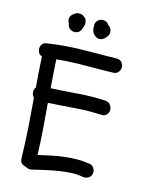

<svg xmlns="http://www.w3.org/2000/svg" viewBox="-128 -935 763 1015"><g transform="rotate(15 254.0 -427.0)"><path d="M44.9 -587.9Q25.4 -593.8 21.5 -613.3Q16.6 -627 24.4 -643.1Q32.2 -659.2 48.8 -661.1Q143.6 -675.8 238.8 -677.2Q334 -678.7 429.7 -679.7Q448.2 -679.7 458 -668Q467.8 -656.2 467.8 -641.6Q467.8 -627 458 -614.7Q448.2 -602.5 429.7 -602.5Q353.5 -600.6 276.4 -600.6Q199.2 -600.6 122.1 -592.8Q124 -553.7 127 -515.1Q129.9 -476.6 132.8 -437.5Q207 -441.4 280.8 -447.3Q354.5 -453.1 428.7 -449.2Q447.3 -448.2 457 -435.5Q466.8 -422.9 466.8 -408.2Q466.8 -393.6 457 -381.8Q447.3 -370.1 428.7 -371.1Q355.5 -375 283.7 -369.1Q211.9 -363.3 138.7 -359.4Q144.5 -289.1 149.9 -219.2Q155.3 -149.4 157.2 -79.1Q191.4 -86.9 226.6 -94.2Q261.7 -101.6 296.9 -106Q332 -110.4 367.2 -110.4Q402.3 -110.4 437.5 -104.5Q453.1 -101.6 460.9 -85.9Q468.8 -70.3 464.8 -56.6Q460 -40 446.3 -33.2Q432.6 -26.4 416 -29.3Q384.8 -35.2 352.5 -33.2Q320.3 -31.2 289.1 -26.4Q252.9 -20.5 217.3 -12.7Q181.6 -4.9 146.5 3.9Q129.9 7.8 115.2 -2Q101.6 -3.9 90.8 -12.7Q80.1 -21.5 80.1 -39.1Q78.1 -122.1 72.8 -203.1Q67.4 -284.2 60.5 -366.2Q49.8 -377 48.3 -393.1Q46.9 -409.2 56.6 -420.9Q48.8 -503.9 44.9 -587.9ZM209 -845.7Q217.8 -838.9 219.7 -826.2Q221.7 -818.4 221.7 -814.5Q221.7 -810.5 219.7 -802.7L210 -776.4Q202.1 -761.7 186 -758.3Q169.9 -754.9 156.2 -762.7Q143.6 -769.5 138.7 -785.2Q137.7 -793.9 135.7 -795.9Q127.9 -810.5 131.8 -825.2Q135.7 -838.9 150.4 -848.6Q156.2 -853.5 164.1 -856.4Q171.9 -859.4 179.7 -858.4Q187.5 -857.4 190.9 -856.9Q194.3 -856.4 200.2 -852.5Q206.1 -848.6 209 -845.7ZM341.8 -837.9Q355.5 -830.1 359.4 -814Q363.3 -797.9 355.5 -784.2Q350.6 -776.4 344.7 -770.5Q335.9 -761.7 325.2 -757.8Q311.5 -752.9 298.3 -759.3Q285.2 -765.6 277.3 -777.3Q271.5 -787.1 270 -797.4Q268.6 -807.6 268.6 -818.4Q268.6 -835 279.8 -846.2Q291 -857.4 307.6 -857.4Q330.1 -857.4 341.8 -837.9Z"/></g></svg>

Font: Schoolbell
Style: Regular
Weight: 400
Designer: Font Diner, Inc
Foundry: Font Diner, Inc
Version: Version 1.001